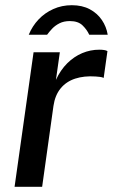

<svg xmlns="http://www.w3.org/2000/svg" viewBox="-20 -718 434 738"><path d="M36 0 109 -517H210L195 -411Q212.5 -449 238.5 -474.8Q264.5 -500.5 296 -513.8Q327.5 -527 361.5 -527Q371 -527 379.8 -525.8Q388.5 -524.5 393 -521.5L378.5 -418.5Q373 -421.5 363.5 -422.5Q354 -423.5 347.5 -424Q303.5 -427 269 -415.8Q234.5 -404.5 213 -378.2Q191.5 -352 185.5 -311L142 0ZM90.5 -584.5Q104 -617.5 128 -643Q152 -668.5 184.8 -683.2Q217.5 -698 256 -698Q296 -698 325 -682.5Q354 -667 371.5 -641.2Q389 -615.5 394 -584.5H323Q314.5 -603.5 297.5 -620.2Q280.5 -637 248.5 -637Q225.5 -637 208.8 -628.5Q192 -620 180.5 -607.8Q169 -595.5 161 -584.5Z"/></svg>

Font: Public Sans Thin Medium
Style: Italic
Weight: 500
Italic angle: -8°
Version: Version 2.001